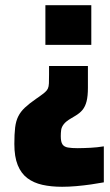

<svg xmlns="http://www.w3.org/2000/svg" viewBox="-20 -530 421 736"><path d="M218 186Q176 186 142.5 178.5Q109 171 85 153Q61 135 48 103Q35 71 35 22Q35 -16 38 -41Q41 -66 50 -84Q59 -102 75.5 -117.5Q92 -133 118 -151L131 -160Q145 -170 152.5 -176.5Q160 -183 163.5 -190.5Q167 -198 167.5 -210.5Q168 -223 168 -244V-277H317V-194Q317 -162 312 -142Q307 -122 296.5 -109Q286 -96 267 -85L252 -76Q233 -65 224.5 -54Q216 -43 214.5 -32Q213 -21 213 -8Q213 14 219.5 23.5Q226 33 240.5 35.5Q255 38 278 38Q290 38 302 37.5Q314 37 326.5 36.5Q339 36 352 34.5Q365 33 378 31V169Q357 173 329 177Q301 181 272.5 183.5Q244 186 218 186ZM154 -358V-510H330V-358Z"/></svg>

Font: Saira Condensed Black
Style: Regular
Weight: 900
Width: 3
Designer: Hector Gatti with collaboration of the Omnibus-Type team
Foundry: Omnibus-Type
Version: Version 1.101